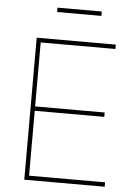

<svg xmlns="http://www.w3.org/2000/svg" viewBox="-59 -935 695 980"><g transform="rotate(5 288.0 -445.0)"><path d="M103 0V-727.5H508.3V-705.1H125.5V-377.4H481.9V-355H125.5V-22.5H515.1V0ZM422.4 -889.6V-867.2H195.3V-889.6Z"/></g></svg>

Font: Inter 20pt Thin
Style: Regular
Weight: 250
Version: Version 4.001;git-66647c0bb